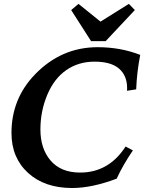

<svg xmlns="http://www.w3.org/2000/svg" viewBox="-20 -942 742 972"><path d="M345.2 9.8Q205.6 9.8 121.8 -66.9Q38.1 -143.6 38.1 -268.6Q38.1 -442.9 158.2 -566.4Q291 -703.1 474.1 -703.1Q590.3 -703.1 689.9 -664.1Q672.9 -577.6 669.4 -489.7L623 -482.4L623.5 -495.6Q623.5 -559.1 582.8 -594.5Q542 -629.9 458.5 -629.9Q377.4 -629.9 315.7 -587.2Q253.9 -544.4 219.2 -461.7Q184.6 -378.9 184.6 -286.6Q184.6 -189 236.6 -128.7Q288.6 -68.4 385.7 -68.4Q530.8 -68.4 615.7 -200.2L652.8 -180.7Q601.1 -104.5 570.8 -37.6Q445.3 9.8 345.2 9.8ZM515.1 -733.9H440.9L340.3 -891.1L377.4 -922.4L488.8 -832.5L632.3 -922.4L662.6 -891.1Z"/></svg>

Font: Kelvinch
Style: Bold Italic
Weight: 700
Italic angle: -10°
Designer: Paul James Miller
Foundry: High-Logic / Made with FontCreator
Version: Version 3.30 September 23, 2016